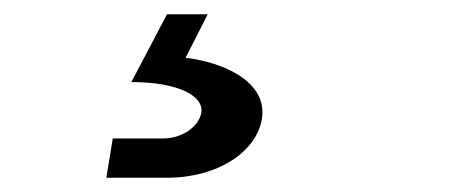

<svg xmlns="http://www.w3.org/2000/svg" viewBox="-20 -46 640 269"><path d="M129 203H214C286 203 340 166 347 120C355 68 292 41 240 35L271 -26H214L164 69C231 69 266 89 262 112C259 130 237 148 208 148H138Z"/></svg>

Font: JetBrains Mono
Style: Italic
Weight: 400
Italic angle: -9°
Monospace: yes
Designer: Philipp Nurullin, Konstantin Bulenkov
Foundry: JetBrains
Version: Version 2.305